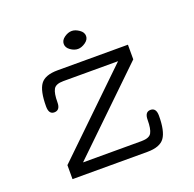

<svg xmlns="http://www.w3.org/2000/svg" viewBox="-108 -695 812 805"><g transform="rotate(-20 298.5 -292.5)"><path d="M148.4 -50.8H409.2Q444.3 -50.8 454.1 -68.4Q463.9 -85.9 463.9 -126Q463.9 -161.1 489.3 -161.1Q514.6 -161.1 514.6 -126Q514.6 -57.6 494.1 -28.8Q473.6 0 417 0H83V-62.5L431.6 -399.4H187.5Q153.3 -399.4 143.6 -381.8Q133.8 -364.3 133.8 -324.2Q133.8 -289.1 107.4 -289.1Q83 -289.1 83 -324.2Q83 -393.6 103.5 -421.9Q124 -450.2 180.7 -450.2H494.1V-384.8ZM292 -585Q307.6 -585 324.7 -573.2Q341.8 -561.5 341.8 -544.9Q341.8 -528.3 324.7 -516.6Q307.6 -504.9 292 -504.9Q275.4 -504.9 258.8 -516.6Q242.2 -528.3 242.2 -544.9Q242.2 -561.5 258.8 -573.2Q275.4 -585 292 -585Z"/></g></svg>

Font: Jura
Style: Book
Weight: 400
Version: Version 2.3